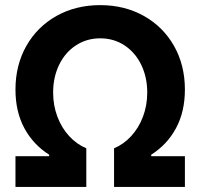

<svg xmlns="http://www.w3.org/2000/svg" viewBox="-20 -737 790 757"><path d="M41 -121.1H173.8V-127Q110.8 -167 75.9 -231.9Q41 -296.9 41 -383.8Q41 -480 83.7 -555.7Q126.5 -631.3 202.6 -674.1Q278.8 -716.8 375 -716.8Q471.2 -716.8 547.4 -674.1Q623.5 -631.3 666.3 -555.7Q709 -480 709 -383.8Q709 -296.9 674.1 -231.9Q639.2 -167 576.2 -127V-121.1H709V0H429.7V-152.3Q467.3 -168 497.1 -200.2Q526.9 -232.4 543.7 -276.9Q560.5 -321.3 560.5 -372.1Q560.5 -432.6 536.9 -481.4Q513.2 -530.3 470.9 -558.1Q428.7 -585.9 375 -585.9Q321.8 -585.9 279.3 -558.1Q236.8 -530.3 213.1 -481.4Q189.5 -432.6 189.5 -372.1Q189.5 -321.3 206.3 -276.9Q223.1 -232.4 252.9 -200.2Q282.7 -168 320.3 -152.3V0H41Z"/></svg>

Font: Pretendard GOV
Style: Bold
Weight: 700
Designer: Base glyphs from Inter by Rasmus Andersson; Hangeul glyphs from Noto Sans CJK(Source Han Sans) by Jang Soo-young and Kan
Foundry: Kil Hyung-jin
Version: Version 1.309